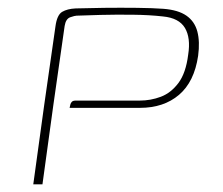

<svg xmlns="http://www.w3.org/2000/svg" viewBox="-20 -482 582 502"><path d="M67 0Q81 -104 95.5 -207Q110 -310 125 -413Q129 -443 142.5 -451Q156 -459 178 -460Q209 -461 252.5 -461.5Q296 -462 338 -461.5Q380 -461 407 -459Q446 -456 467.5 -441Q489 -426 496 -399.5Q503 -373 498 -336Q488 -268 448 -234Q408 -200 346 -200Q300 -200 254.5 -200Q209 -200 162 -200Q163 -205 164 -209Q165 -213 168 -216Q171 -219 178 -219Q190 -219 220 -219Q250 -219 284.5 -219Q319 -219 345 -219Q374 -219 400.5 -229Q427 -239 446.5 -265Q466 -291 472 -339Q479 -383 463.5 -409Q448 -435 406 -439Q371 -443 327 -443.5Q283 -444 243 -443Q203 -442 180 -441Q176 -441 164 -437Q152 -433 149 -414Q134 -311 119.5 -207.5Q105 -104 91 0Z"/></svg>

Font: Genos Thin Thin
Style: Italic
Weight: 250
Italic angle: -8°
Version: Version 1.010